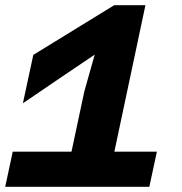

<svg xmlns="http://www.w3.org/2000/svg" viewBox="-30 -718 700 738"><path d="M216 0 294 -366 334 -508 208 -423 58 -321 98 -507 409 -698H529L381 0ZM-10 0 19 -135H573L544 0Z"/></svg>

Font: Azeret Mono Thin
Style: Bold Italic
Weight: 700
Italic angle: -12°
Version: Version 1.002